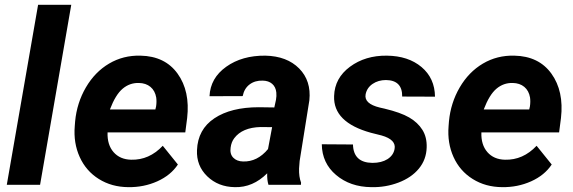

<svg xmlns="http://www.w3.org/2000/svg" viewBox="-20 -770 2389 800"><path d="M147 0H8.3L138.7 -750H276.9Z M514.6 9.8Q445.3 9.3 391.8 -24.2Q338.4 -57.6 312 -116Q285.6 -174.3 291.5 -244.6L293 -264.2Q300.3 -341.3 337.9 -405.8Q375.5 -470.2 434.6 -505.1Q493.7 -540 565.4 -538.1Q667.5 -536.1 720 -463.1Q772.5 -390.1 759.8 -278.3L752 -218.3H428.2Q426.3 -167 453.1 -136.2Q480 -105.5 526.4 -104.5Q601.6 -102.5 658.2 -162.6L721.2 -84.5Q691.4 -39.6 635.3 -14.4Q579.1 10.7 514.6 9.8ZM558.6 -424.3Q520.5 -425.3 491 -400.4Q461.4 -375.5 438 -314H627.4L630.4 -326.7Q633.3 -346.2 630.9 -363.8Q626 -392.1 606.9 -408Q587.9 -423.8 558.6 -424.3Z M1098.6 0Q1092.3 -20 1093.3 -47.9Q1033.7 11.7 958.5 9.8Q889.2 8.8 843.5 -35.4Q797.9 -79.6 800.8 -144.5Q804.2 -231 873.3 -277.1Q942.4 -323.2 1058.6 -323.2L1123 -322.3L1129.9 -354Q1132.8 -370.1 1131.3 -384.8Q1128.9 -407.7 1114 -420.7Q1099.1 -433.6 1074.7 -434.1Q1042.5 -435.1 1020 -418.2Q997.6 -401.4 991.2 -369.6L853 -369.1Q856.4 -444.8 922.6 -491.9Q988.8 -539.1 1085.9 -538.1Q1175.8 -536.1 1226.6 -484.6Q1277.3 -433.1 1269 -352.1L1228.5 -99.1L1226.1 -67.9Q1225.1 -33.2 1234.4 -9.3L1233.9 0ZM992.7 -97.2Q1052.2 -95.2 1096.7 -148.9L1113.8 -240.2L1065.9 -240.7Q989.7 -238.8 956.1 -194.3Q943.8 -178.2 940.9 -154.8Q937 -128.4 951.9 -113Q966.8 -97.7 992.7 -97.2Z M1624 -148.9Q1631.8 -188 1569.8 -205.6L1525.4 -216.8Q1367.7 -260.3 1372.1 -370.1Q1374.5 -444.8 1438.2 -491.9Q1502 -539.1 1591.8 -538.1Q1681.2 -537.1 1736.3 -490.7Q1791.5 -444.3 1792.5 -367.2L1655.8 -367.7Q1656.7 -435.5 1588.4 -436.5Q1556.2 -436.5 1532.5 -420.4Q1508.8 -404.3 1503.4 -377Q1496.1 -337.9 1562.5 -321.8L1582 -317.4Q1649.4 -301.3 1685.1 -280.5Q1720.7 -259.8 1740 -229Q1759.3 -198.2 1757.8 -155.3Q1756.3 -105 1725.3 -67.4Q1694.3 -29.8 1640.4 -9.3Q1586.4 11.2 1526.9 9.8Q1439 8.8 1380.4 -40.8Q1321.8 -90.3 1320.8 -168.9L1450.7 -168Q1452.6 -92.3 1531.7 -91.3Q1569.8 -91.3 1594.5 -106.9Q1619.1 -122.6 1624 -148.9Z M2072.3 9.8Q2002.9 9.3 1949.5 -24.2Q1896 -57.6 1869.6 -116Q1843.3 -174.3 1849.1 -244.6L1850.6 -264.2Q1857.9 -341.3 1895.5 -405.8Q1933.1 -470.2 1992.2 -505.1Q2051.3 -540 2123 -538.1Q2225.1 -536.1 2277.6 -463.1Q2330.1 -390.1 2317.4 -278.3L2309.6 -218.3H1985.8Q1983.9 -167 2010.7 -136.2Q2037.6 -105.5 2084 -104.5Q2159.2 -102.5 2215.8 -162.6L2278.8 -84.5Q2249 -39.6 2192.9 -14.4Q2136.7 10.7 2072.3 9.8ZM2116.2 -424.3Q2078.1 -425.3 2048.6 -400.4Q2019 -375.5 1995.6 -314H2185.1L2188 -326.7Q2190.9 -346.2 2188.5 -363.8Q2183.6 -392.1 2164.6 -408Q2145.5 -423.8 2116.2 -424.3Z"/></svg>

Font: RobotoInd
Style: Bold Italic
Weight: 700
Italic angle: -12°
Designer: Google
Version: Version 2.001150; 2014